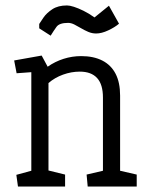

<svg xmlns="http://www.w3.org/2000/svg" viewBox="-20 -685 545 705"><path d="M46 0 40 -43 95 -58V-420L41 -416L32 -463L133 -481L155 -440Q182 -459 213.5 -469Q245 -479 278 -479Q324 -479 356 -462.5Q388 -446 404.5 -414Q421 -382 421 -334V-58L482 -44V0H302L298 -44L358 -58V-327Q358 -375 336.5 -398.5Q315 -422 273 -422Q242 -422 211.5 -411Q181 -400 158 -380V-59L219 -44V0ZM166 -554 124 -581V-597Q129 -605 140 -621Q151 -637 172 -651Q193 -665 226 -665Q236 -665 251.5 -660Q267 -655 286.5 -645.5Q306 -636 327 -621L380 -664L417 -598Q402 -585 377.5 -573.5Q353 -562 333 -562Q318 -562 304 -568Q290 -574 277.5 -581.5Q265 -589 253 -595Q241 -601 230 -601Q198 -601 187.5 -586.5Q177 -572 166 -554Z"/></svg>

Font: Kreon Light Light
Style: Regular
Weight: 300
Version: Version 2.002